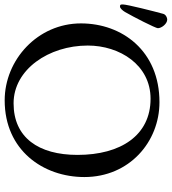

<svg xmlns="http://www.w3.org/2000/svg" viewBox="4 -762 752 841"><g transform="rotate(90 380.5 -342.0)"><path d="M13 -513C34 -549 84 -647 84 -657C84 -673 65 -698 46 -698C38 -698 24 -692 21 -680C11 -644 -20 -522 -20 -504C-20 -495 -20 -491 -11 -491C-3 -491 7 -503 13 -513ZM63 -320C63 -130 223 14 400 14C619 14 736 -155 736 -335C736 -532 582 -664 408 -664C184 -664 63 -501 63 -320ZM393 -625C553 -625 639 -495 639 -305C639 -134 563 -25 413 -25C265 -25 160 -179 160 -350C160 -490 245 -625 393 -625Z"/></g></svg>

Font: EB Garamond 12
Style: Regular
Weight: 400
Version: Version 0.016+